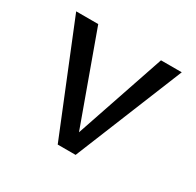

<svg xmlns="http://www.w3.org/2000/svg" viewBox="-101 -528 654 641"><g transform="rotate(30 226.0 -208.0)"><path d="M429 -416 260 0H191L22 -416H107L232 -71L349 -416Z"/></g></svg>

Font: Ysabeau Medium
Style: Regular
Weight: 500
Designer: Christian Thalmann (Catharsis Fonts)
Version: Version 0.003